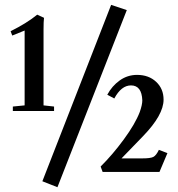

<svg xmlns="http://www.w3.org/2000/svg" viewBox="-20 -719 743 803"><path d="M220.2 64 157.2 39.1 444.8 -698.7 510.3 -676.8ZM33.7 -254.9V-273.4L83 -278.3V-591.3L31.2 -570.3L24.4 -588.4Q92.8 -622.6 135.7 -657.7L164.1 -644.5Q162.1 -629.4 162.1 -595.7V-278.3L206.1 -273.4V-254.9ZM409.2 0 400.9 -22.5Q450.7 -71.8 498 -136.2Q545.4 -200.7 564.5 -250.5Q575.2 -280.8 575.2 -299.3Q572.8 -361.8 527.8 -361.8Q487.3 -361.8 458 -307.1L428.7 -322.8Q448.2 -359.4 480.7 -382.6Q513.2 -405.8 553.2 -405.8Q602.1 -405.8 633.1 -376.7Q664.1 -347.7 664.1 -302.2Q664.1 -238.3 578.6 -149.9L488.3 -56.6H575.7Q609.4 -56.6 621.3 -62.7Q633.3 -68.8 644.5 -92.3L680.2 -78.6L647 0Z"/></svg>

Font: Elstob 18pt
Style: Bold
Weight: 700
Designer: Peter S. Baker
Version: Version 1.015